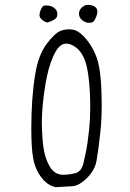

<svg xmlns="http://www.w3.org/2000/svg" viewBox="-20 -797 540 800"><path d="M342.8 -702.6Q346.7 -702.1 351.8 -702.1Q356.9 -702.1 361.3 -703.1Q365.7 -704.1 367.2 -705.1Q368.7 -706.1 369.6 -707.3Q370.6 -708.5 372.1 -710.4Q373.5 -712.4 375 -714.8Q378.4 -720.7 380.9 -727.1Q385.7 -738.8 385.7 -747.1Q385.7 -759.3 379.4 -765.6Q373 -772 359.9 -775.4Q353.5 -776.9 347.2 -776.9Q332 -776.9 319.8 -764.6Q309.1 -753.9 309.1 -740.2Q309.1 -726.6 317.9 -717.3Q329.6 -705.6 342.8 -702.6ZM219.2 -738.8Q219.2 -751 209.7 -760.5Q200.2 -770 184.1 -773.4Q176.8 -774.4 169.9 -774.4Q162.6 -774.4 158.7 -770.5Q150.9 -762.7 146 -744.6Q144.5 -739.3 144.5 -736.1Q144.5 -732.9 145 -730Q146 -723.6 151.9 -717.8Q163.1 -706.5 177.2 -703.1Q202.6 -710.9 212.9 -720.7Q216.8 -725.1 218 -729.7Q219.2 -734.4 219.2 -738.8ZM242.2 -68.8Q217.3 -68.8 200.2 -86.4Q193.4 -92.8 188 -102.1Q170.9 -130.9 163.8 -166.7Q156.7 -202.6 154.8 -264.2Q154.3 -273.9 154.3 -283.7Q154.3 -338.4 163.6 -408.2Q174.8 -490.7 191.9 -537.6Q211.4 -591.3 231.9 -606.4Q242.7 -615.2 256.3 -615.2Q272 -615.2 290.5 -603.5Q320.8 -584 335.9 -539.6Q350.1 -497.6 354.5 -411.6Q356 -379.9 356 -350.6Q356 -301.3 351.6 -259.3Q344.2 -192.4 338.1 -164.6Q332 -136.7 327.6 -116.7Q321.3 -88.9 302.2 -78.6L301.3 -77.6Q271.5 -68.8 242.2 -68.8ZM403.8 -362.3Q403.8 -386.7 402.8 -413.1Q399.9 -508.3 383.3 -555.7Q363.3 -610.8 326.7 -647.5Q304.2 -670.4 284.2 -673.3Q275.9 -674.8 267.6 -674.8Q250.5 -674.8 233.9 -668.9Q209.5 -660.6 174.8 -614.7Q139.6 -567.9 126.5 -486.3Q110.4 -388.2 110.4 -260.7Q110.4 -175.8 119.1 -132.8Q129.4 -84 156.7 -52.7L164.1 -43.9Q186.5 -22 211.9 -17.1L279.8 -21Q309.6 -22.5 342.5 -55.4Q375.5 -88.4 382.3 -127.9Q390.1 -170.9 397.9 -244.1Q403.8 -296.9 403.8 -362.3Z"/></svg>

Font: NaikaiFont
Style: ExtraLight
Weight: 200
Version: Version 1.89